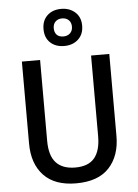

<svg xmlns="http://www.w3.org/2000/svg" viewBox="-64 -1138 792 1103"><g transform="rotate(-5 332.0 -586.0)"><path d="M584 -334Q584 -220 521 -151.5Q458 -83 330 -83Q208 -83 144 -150Q80 -217 80 -335V-807H185V-340Q185 -255 222.5 -214.5Q260 -174 333 -174Q409 -174 444 -216.5Q479 -259 479 -341V-807H584ZM331 -875Q281 -875 250.5 -903.5Q220 -932 220 -982Q220 -1031 250.5 -1060Q281 -1089 331 -1089Q379 -1089 411 -1060.5Q443 -1032 443 -983Q443 -933 411.5 -904Q380 -875 331 -875ZM331 -930Q354 -930 369 -944Q384 -958 384 -982Q384 -1006 369.5 -1020Q355 -1034 331 -1034Q308 -1034 293.5 -1020Q279 -1006 279 -982Q279 -958 292 -944Q305 -930 331 -930Z"/></g></svg>

Font: Noto Sans Telugu UI SemiCondensed Medium
Style: Regular
Weight: 500
Width: 4
Designer: Jelle Bosma - Monotype Design Team
Foundry: Monotype Imaging Inc.
Version: Version 2.005; ttfautohint (v1.8.4.7-5d5b)